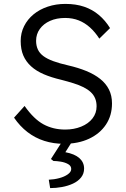

<svg xmlns="http://www.w3.org/2000/svg" viewBox="-20 -727 648 984"><path d="M52 -124 106 -184Q153 -117 202.5 -90Q252 -63 314 -63Q359 -63 396 -78Q433 -93 454 -120Q475 -147 475 -182Q475 -205 467.5 -223Q460 -241 445 -255Q430 -269 408 -280Q386 -291 357.5 -300Q329 -309 294 -318Q243 -330 204.5 -346.5Q166 -363 139.5 -387Q113 -411 99.5 -442.5Q86 -474 86 -517Q86 -558 103.5 -593Q121 -628 152 -653.5Q183 -679 225 -693Q267 -707 315 -707Q369 -707 411.5 -692.5Q454 -678 487 -650Q520 -622 544 -583L489 -529Q468 -562 441.5 -586Q415 -610 383.5 -622.5Q352 -635 314 -635Q270 -635 236.5 -620Q203 -605 184 -578.5Q165 -552 165 -518Q165 -493 174 -473.5Q183 -454 202.5 -439.5Q222 -425 253.5 -413.5Q285 -402 329 -392Q381 -380 422.5 -363Q464 -346 493.5 -322.5Q523 -299 538.5 -268Q554 -237 554 -197Q554 -135 523 -88.5Q492 -42 436.5 -16Q381 10 307 10Q254 10 207 -5Q160 -20 121 -50Q82 -80 52 -124ZM230 194Q257 193 283.5 186Q310 179 327.5 166.5Q345 154 345 139Q345 123 329 114Q313 105 291.5 101.5Q270 98 254 98L241 88L307 -15H358L315 53Q363 62 387 83.5Q411 105 411 137Q411 163 395.5 182.5Q380 202 354 214Q328 226 297.5 231.5Q267 237 237 237Z"/></svg>

Font: Mach Light
Style: Regular
Weight: 300
Version: Version 1.002